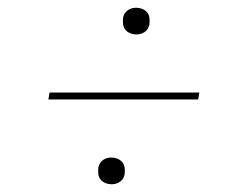

<svg xmlns="http://www.w3.org/2000/svg" viewBox="-20 -588 640 496"><path d="M332 -499Q324 -499 316.5 -502Q309 -505 304 -511Q299 -517 298 -525.5Q297 -534 298 -542Q299 -548 302 -553Q305 -558 310 -561.5Q315 -565 320.5 -566.5Q326 -568 332 -568Q340 -568 347.5 -565Q355 -562 360 -556Q365 -550 366 -542Q367 -534 366 -525Q365 -520 362 -514.5Q359 -509 354 -505.5Q349 -502 343.5 -500.5Q338 -499 332 -499ZM105 -331 108 -349H495L492 -331ZM268 -112Q260 -112 252.5 -115Q245 -118 240 -124Q235 -130 234 -138Q233 -146 234 -155Q235 -160 238 -165.5Q241 -171 246 -174.5Q251 -178 256.5 -179.5Q262 -181 268 -181Q276 -181 283.5 -178Q291 -175 296 -169Q301 -163 302 -154.5Q303 -146 302 -138Q301 -132 298 -127Q295 -122 290 -118.5Q285 -115 279.5 -113.5Q274 -112 268 -112Z"/></svg>

Font: Iosevka Curly Slab ThEx
Style: Italic
Weight: 100
Width: 7
Italic angle: -9°
Monospace: yes
Designer: Belleve Invis
Foundry: Belleve Invis
Version: Version 11.1.0; ttfautohint (v1.8.3)